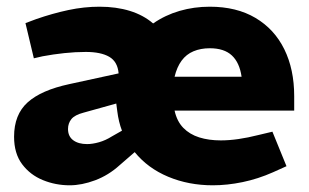

<svg xmlns="http://www.w3.org/2000/svg" viewBox="-20 -545 923 573"><path d="M188 8Q146 8 108 -7.5Q70 -23 46 -55Q22 -87 22 -137Q22 -203 62.5 -239.5Q103 -276 187 -294L334 -326Q331 -361 306 -375.5Q281 -390 236 -390Q205 -390 172 -386.5Q139 -383 107 -377L81 -371L56 -476L88 -488Q137 -505 184 -515Q231 -525 277 -525Q327 -525 367.5 -512.5Q408 -500 437 -475Q473 -500 516 -512.5Q559 -525 606 -525Q686 -525 742.5 -491.5Q799 -458 828.5 -398Q858 -338 858 -258V-215H501Q508 -183 527 -163.5Q546 -144 574.5 -135Q603 -126 639 -126Q688 -126 751 -142L793 -152L835 -49L795 -31Q750 -11 704 -1.5Q658 8 615 8Q543 8 482 -17.5Q421 -43 382 -91L337 -52Q304 -22 264 -7Q224 8 188 8ZM240 -115Q256 -115 275.5 -120.5Q295 -126 314 -138L344 -155Q339 -168 335.5 -182.5Q332 -197 330 -213Q329 -219 328.5 -224.5Q328 -230 327 -236L230 -209Q203 -202 193 -189.5Q183 -177 183 -160Q183 -138 198.5 -126.5Q214 -115 240 -115ZM501 -316H701Q695 -358 672 -379.5Q649 -401 606 -401Q579 -401 557.5 -392Q536 -383 522 -364Q508 -345 501 -316Z"/></svg>

Font: REM Medium
Style: Bold
Weight: 700
Version: Version 1.005;gftools[0.9.28]